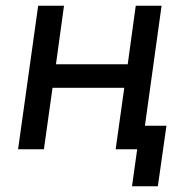

<svg xmlns="http://www.w3.org/2000/svg" viewBox="-20 -520 635 669"><path d="M413 -214H163L133 0H43L113 -500H203L175 -296H425L453 -500H543L485 -82H560L530 129H440L458 0H383Z"/></svg>

Font: Retni Sans Medium
Style: Italic
Weight: 500
Italic angle: -8°
Designer: Vitaly Kuzmin
Foundry: ParaType Ltd.
Version: Version 1.00;June 10, 2019;FontCreator 11.5.0.2425 64-bit; t